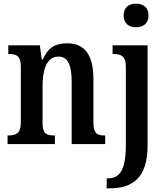

<svg xmlns="http://www.w3.org/2000/svg" viewBox="-20 -782 899 1042"><path d="M718 -634C755 -634 786 -653 786 -698C786 -744 755 -762 718 -762C681 -762 651 -744 651 -698C651 -653 681 -634 718 -634ZM21 0H278V-47H273C235 -47 211 -55 211 -113V-315C211 -398 231 -475 297 -475C351 -475 369 -424 369 -338V0H551V-47H547C508 -47 487 -56 487 -118V-353C487 -488 436 -547 345 -547C281 -547 241 -525 212 -459H207L196 -536H25V-489H29C67 -489 93 -480 93 -423V-117C93 -56 65 -47 26 -47H21ZM559 240H575C696 240 781 187 781 8V-536H591V-489H596C633 -489 663 -480 663 -422V5C663 144 628 186 565 186H559Z"/></svg>

Font: Noto Serif Condensed Semi
Style: Regular
Weight: 600
Width: 3
Designer: Monotype Design Team
Foundry: Monotype Imaging Inc.
Version: Version 1.002